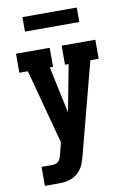

<svg xmlns="http://www.w3.org/2000/svg" viewBox="-100 -985 699 1044"><g transform="rotate(-10 250.0 -462.5)"><path d="M61 0V-105H119Q129 -105 138.5 -107.5Q148 -110 155 -117Q162 -124 165.5 -133.5Q169 -143 171 -152L188 -218L78 -630H31V-735H217V-630H199L254 -372L303 -630H283V-735H469V-630H423L291 -126Q286 -107 279.5 -88Q273 -69 261 -53Q249 -37 233 -25.5Q217 -14 198 -8Q179 -2 159 -1Q139 0 119 0ZM100 -845V-925H400V-845Z"/></g></svg>

Font: Iosevka Slab Extrabold
Style: Regular
Weight: 800
Monospace: yes
Designer: Belleve Invis
Foundry: Belleve Invis
Version: Version 11.1.1; ttfautohint (v1.8.3)